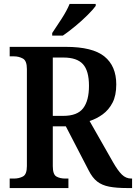

<svg xmlns="http://www.w3.org/2000/svg" viewBox="-20 -951 688 971"><path d="M29 0V-48H51Q76 -48 96 -58.5Q116 -69 116 -111V-602Q116 -644 95.5 -655Q75 -666 51 -666H29V-714H313Q448 -714 508 -665.5Q568 -617 568 -524Q568 -468 549 -431.5Q530 -395 499 -372.5Q468 -350 433 -339L552 -130Q576 -88 596.5 -68Q617 -48 644 -48H648V0H623Q569 0 532.5 -7Q496 -14 471.5 -33Q447 -52 428 -90L313 -312H247V-111Q247 -69 265 -58.5Q283 -48 310 -48H326V0ZM300 -365Q371 -365 400.5 -403.5Q430 -442 430 -517Q430 -593 399.5 -626.5Q369 -660 301 -660H247V-365ZM244 -784Q265 -815 291.5 -856Q318 -897 332 -931H464V-921Q452 -904 423.5 -875.5Q395 -847 360.5 -818.5Q326 -790 298 -771H244Z"/></svg>

Font: Noto Serif Ethiopic SemiCondensed SemiBold
Style: Regular
Weight: 600
Width: 4
Designer: Monotype Design Team
Foundry: Monotype Imaging Inc.
Version: Version 2.102; ttfautohint (v1.8.4.7-5d5b)